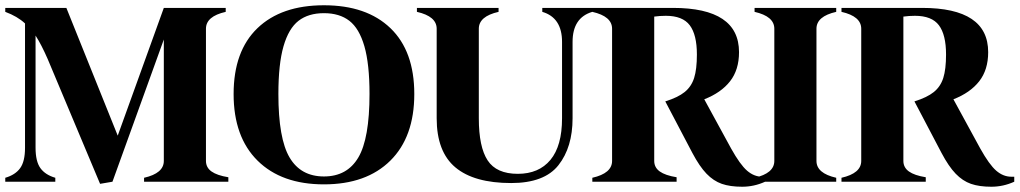

<svg xmlns="http://www.w3.org/2000/svg" viewBox="-35 -690 3871 729"><path d="M832 -17V0H512V-15Q587 -32 587 -79V-540L392 0L345 8L146 -466Q122 -521 100 -555V-129Q100 -77 118.5 -51.5Q137 -26 175 -15V0H-15V-15Q23 -26 41.5 -51.5Q60 -77 60 -129V-601Q31 -628 -15 -645V-660H217L412 -175L587 -660H822V-645Q747 -628 747 -581V-79Q747 -54 768 -39Q789 -24 832 -17Z M852 -333Q852 -170 943 -80Q1034 10 1195 10Q1356 10 1447 -80Q1538 -170 1538 -333Q1538 -496 1447.5 -583Q1357 -670 1195 -670Q1033 -670 942.5 -583Q852 -496 852 -333ZM1022 -333Q1022 -447 1041.5 -514.5Q1061 -582 1098.5 -611Q1136 -640 1195 -640Q1254 -640 1291.5 -611Q1329 -582 1348.5 -514.5Q1368 -447 1368 -333Q1368 -164 1325.5 -92Q1283 -20 1195 -20Q1107 -20 1064.5 -92Q1022 -164 1022 -333Z M2214 -660V-645Q2139 -623 2139 -531V-241Q2139 -131 2085.5 -63Q2032 5 1906 5Q1765 5 1694 -54.5Q1623 -114 1623 -241V-581Q1623 -628 1548 -645V-660H1858V-645Q1783 -628 1783 -581V-241Q1783 -132 1816.5 -81Q1850 -30 1931 -30Q2011 -30 2055 -83Q2099 -136 2099 -241V-531Q2099 -623 2024 -645V-660Z M2870 -19V0Q2828 19 2783 19Q2737 19 2705.5 8Q2674 -3 2647.5 -30.5Q2621 -58 2594 -109L2491 -305Q2539 -320 2564.5 -340.5Q2590 -361 2600.5 -394Q2611 -427 2611 -483Q2611 -558 2584 -594Q2557 -630 2493 -630Q2471 -630 2449 -627V-79Q2449 -54 2470 -39Q2491 -24 2534 -17V0H2214V-15Q2289 -32 2289 -79V-581Q2289 -628 2214 -645V-660H2520Q2771 -660 2771 -492Q2771 -425 2737 -381.5Q2703 -338 2639 -313L2741 -126Q2775 -65 2801.5 -42Q2828 -19 2859 -19Z M3065 -581V-79Q3065 -32 3140 -15V0H2830V-15Q2905 -32 2905 -79V-581Q2905 -628 2830 -645V-660H3140V-645Q3065 -628 3065 -581Z M3816 -19V0Q3774 19 3729 19Q3683 19 3651.5 8Q3620 -3 3593.5 -30.5Q3567 -58 3540 -109L3437 -305Q3485 -320 3510.5 -340.5Q3536 -361 3546.5 -394Q3557 -427 3557 -483Q3557 -558 3530 -594Q3503 -630 3439 -630Q3417 -630 3395 -627V-79Q3395 -54 3416 -39Q3437 -24 3480 -17V0H3160V-15Q3235 -32 3235 -79V-581Q3235 -628 3160 -645V-660H3466Q3717 -660 3717 -492Q3717 -425 3683 -381.5Q3649 -338 3585 -313L3687 -126Q3721 -65 3747.5 -42Q3774 -19 3805 -19Z"/></svg>

Font: FFF_NEPSZA-BADSAG Bold
Style: Regular
Weight: 700
Designer: bBox Type GmbH
Foundry: bBox Type GmbH
Version: Version 0.002